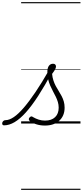

<svg xmlns="http://www.w3.org/2000/svg" viewBox="-196 -1145 766 1780"><path d="M-159 17Q-170 17 -173.5 9.5Q-177 2 -175 -7Q-173 -16 -165 -23.5Q-157 -31 -145 -31Q-110 -31 -68 -59.5Q-26 -88 24 -146Q74 -204 132.5 -290.5Q191 -377 258 -494L288 -478Q219 -350 158.5 -256.5Q98 -163 43.5 -102.5Q-11 -42 -61 -12.5Q-111 17 -159 17ZM220 19Q176 19 138.5 6.5Q101 -6 79 -24Q71 -32 71 -40.5Q71 -49 79 -57Q88 -66 95 -66Q102 -66 113 -58Q135 -45 162.5 -36Q190 -27 221 -27Q282 -27 315 -59Q348 -91 348 -147Q348 -174 340.5 -199Q333 -224 321 -248.5Q309 -273 295.5 -298Q282 -323 270 -350.5Q258 -378 250.5 -409Q243 -440 243 -476Q243 -516 257.5 -535Q272 -554 296 -554Q310 -554 316.5 -546.5Q323 -539 323 -529Q323 -516 314.5 -500.5Q306 -485 287 -460Q290 -427 299 -399.5Q308 -372 321 -347.5Q334 -323 348.5 -300.5Q363 -278 375.5 -254Q388 -230 395.5 -204Q403 -178 403 -147Q403 -71 353.5 -26Q304 19 220 19ZM0 605H550V615H0ZM0 -20H550V0H0ZM0 -505H550V-500H0ZM0 -1125H550V-1115H0Z"/></svg>

Font: Playwrite CU Guides
Style: Regular
Weight: 400
Designer: Veronika Burian, José Scaglione
Foundry: TypeTogether
Version: Version 1.003